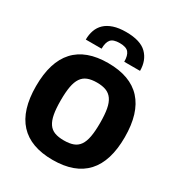

<svg xmlns="http://www.w3.org/2000/svg" viewBox="-227 -1145 1217 1306"><g transform="rotate(30 381.5 -492.0)"><path d="M381 10Q208 10 120.5 -85Q33 -180 33 -369Q33 -559 120.5 -654.5Q208 -750 381 -750Q555 -750 642.5 -654.5Q730 -559 730 -369Q730 -180 642.5 -85Q555 10 381 10ZM381 -143Q425 -143 454.5 -154Q484 -165 502 -191Q520 -217 528 -260.5Q536 -304 536 -369Q536 -434 528 -477.5Q520 -521 501.5 -547.5Q483 -574 453.5 -585.5Q424 -597 381 -597Q338 -597 308.5 -585.5Q279 -574 261 -547.5Q243 -521 235 -477.5Q227 -434 227 -369Q227 -304 235 -261Q243 -218 261 -191.5Q279 -165 308.5 -154Q338 -143 381 -143ZM470 -812Q470 -861 451 -884Q432 -907 381 -907Q330 -907 311 -884Q292 -861 292 -812H168Q168 -852 180 -885.5Q192 -919 217.5 -943Q243 -967 283.5 -980.5Q324 -994 381 -994Q494 -994 544 -944Q594 -894 594 -812Z"/></g></svg>

Font: Encode Sans Narrow
Style: ExtraBold
Weight: 800
Designer: Pablo Impallari, Andres Torresi
Foundry: Pablo Impallari, Andres Torresi
Version: Version 1.000; ttfautohint (v1.00) -l 8 -r 50 -G 200 -x 14 -